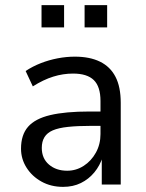

<svg xmlns="http://www.w3.org/2000/svg" viewBox="-20 -720 571 749"><path d="M226 9Q179 9 142 -11.5Q105 -32 83.5 -66Q62 -100 62 -140Q62 -194 89.5 -225.5Q117 -257 176 -271Q235 -285 329 -285H385V-229H335Q282 -229 245 -225Q208 -221 186 -211.5Q164 -202 153.5 -185Q143 -168 143 -143Q143 -102 171 -78Q199 -54 242 -54Q277 -54 306.5 -73Q336 -92 354 -124.5Q372 -157 372 -197V-326Q372 -382 346 -407.5Q320 -433 265 -433Q226 -433 187.5 -421Q149 -409 108 -383L80 -443Q107 -461 139 -473.5Q171 -486 205 -492.5Q239 -499 272 -499Q330 -499 370 -479.5Q410 -460 430.5 -420.5Q451 -381 451 -319V0H377V-109H381Q370 -74 348 -47.5Q326 -21 295.5 -6Q265 9 226 9ZM310 -613V-700H398V-613ZM142 -613V-700H230V-613Z"/></svg>

Font: Nunito Sans 10pt SemiCondensed
Style: Regular
Weight: 400
Width: 4
Designer: Vernon Adams
Foundry: Vernon Adams
Version: Version 3.101;gftools[0.9.27]